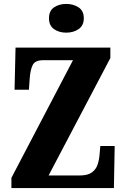

<svg xmlns="http://www.w3.org/2000/svg" viewBox="-20 -956 641 976"><path d="M38 0V-52L351 -650H200Q158 -650 146 -625Q134 -600 131 -557L127 -500H54L59 -714H541V-661L227 -64H385Q426 -64 447 -79.5Q468 -95 476 -119Q484 -143 486 -169L490 -214H563L559 0ZM317 -790Q280 -790 254.5 -808Q229 -826 229 -863Q229 -901 254.5 -918.5Q280 -936 317 -936Q353 -936 379.5 -918.5Q406 -901 406 -863Q406 -826 379.5 -808Q353 -790 317 -790Z"/></svg>

Font: Noto Serif Thai ExtraCondensed Black
Style: Regular
Weight: 900
Width: 2
Designer: Monotype Design Team
Foundry: Monotype Imaging Inc.
Version: Version 2.002; ttfautohint (v1.8.4.7-5d5b)